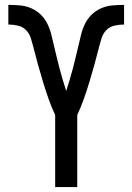

<svg xmlns="http://www.w3.org/2000/svg" viewBox="-20 -763 540 783"><path d="M205 0V-294Q190 -326 178 -360Q166 -394 155.5 -428.5Q145 -463 135.5 -497.5Q126 -532 117 -567V-568Q112 -587 106 -606.5Q100 -626 86.5 -640Q73 -654 53 -658.5Q33 -663 14 -663V-743Q37 -743 61 -741Q85 -739 107 -729.5Q129 -720 146 -703.5Q163 -687 173.5 -665.5Q184 -644 189.5 -621Q195 -598 200.5 -575Q206 -552 211.5 -529Q217 -506 223 -483Q229 -460 236 -437Q243 -414 250 -392Q257 -414 264 -437Q271 -460 277 -483Q283 -506 288.5 -529Q294 -552 299.5 -575Q305 -598 310.5 -621Q316 -644 326.5 -665.5Q337 -687 354 -703.5Q371 -720 393 -729.5Q415 -739 439 -741Q463 -743 486 -743V-663Q467 -663 447 -658.5Q427 -654 413.5 -640Q400 -626 394 -606.5Q388 -587 383 -568V-567Q374 -532 364.5 -497.5Q355 -463 344.5 -428.5Q334 -394 322 -360Q310 -326 295 -294V0Z"/></svg>

Font: Iosevka Fixed Medium
Style: Regular
Weight: 500
Monospace: yes
Designer: Belleve Invis
Foundry: Belleve Invis
Version: Version 32.3.0